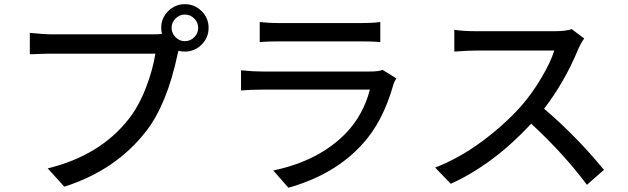

<svg xmlns="http://www.w3.org/2000/svg" viewBox="-20 -837 2950 902"><path d="M804.7 -750Q786.1 -731.4 786.1 -706.1Q786.1 -680.7 804.7 -662.1Q823.2 -643.6 848.6 -643.6Q874 -643.6 892.6 -662.1Q911.1 -680.7 911.1 -706.1Q911.1 -731.4 892.6 -750Q874 -768.6 848.6 -768.6Q823.2 -768.6 804.7 -750ZM120.1 -582V-682.6Q183.6 -675.8 223.6 -675.8H702.1Q726.6 -675.8 741.2 -677.7Q737.3 -689.5 737.3 -706.1Q737.3 -752 770 -784.7Q802.7 -817.4 848.6 -817.4Q894.5 -817.4 927.2 -784.7Q960 -752 960 -706.1Q960 -660.2 927.2 -627.4Q894.5 -594.7 848.6 -594.7Q831.1 -594.7 818.4 -598.6L814.5 -583Q764.6 -348.6 668.9 -223.6Q525.4 -37.1 282.2 40L204.1 -45.9Q451.2 -106.4 585.9 -279.3Q632.8 -339.8 665.5 -424.8Q698.2 -509.8 710 -585H222.7Q196.3 -585 120.1 -582Z M1200.2 -733.4Q1244.1 -728.5 1292 -728.5H1673.8Q1725.6 -728.5 1766.6 -733.4V-639.6Q1731.4 -642.6 1671.9 -642.6H1292Q1241.2 -642.6 1200.2 -639.6ZM1112.3 -412.1V-506.8Q1168 -501 1212.9 -501H1717.8Q1758.8 -501 1777.3 -508.8L1841.8 -468.8Q1830.1 -449.2 1827.1 -436.5Q1778.3 -264.6 1683.6 -161.1Q1553.7 -16.6 1335 44.9L1263.7 -36.1Q1479.5 -81.1 1606.4 -212.9Q1686.5 -296.9 1717.8 -416H1212.9Q1160.2 -416 1112.3 -412.1Z M2724.6 -656.2Q2711.9 -639.6 2697.3 -608.4Q2634.8 -455.1 2536.1 -326.2Q2687.5 -197.3 2817.4 -39.1L2737.3 31.2Q2628.9 -114.3 2475.6 -255.9Q2297.9 -64.5 2097.7 26.4L2024.4 -49.8Q2135.7 -92.8 2240.7 -169.9Q2345.7 -247.1 2426.8 -336.9Q2477.5 -394.5 2522 -468.8Q2566.4 -543 2584 -599.6H2217.8Q2182.6 -599.6 2114.3 -594.7V-697.3Q2153.3 -690.4 2217.8 -690.4H2585Q2638.7 -690.4 2666 -700.2Z"/></svg>

Font: Min Sans Medium
Style: Regular
Weight: 500
Designer: Jinseong-Kim, NotoSansCJK, Nunito
Foundry: Jinseong-Kim
Version: Version 1.400;Glyphs 3.1.2 (3151)